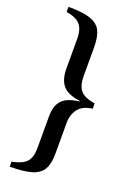

<svg xmlns="http://www.w3.org/2000/svg" viewBox="-174 -852 712 1053"><g transform="rotate(20 181.5 -325.0)"><path d="M30 113Q89 102 113.5 76Q138 50 138 -7V-193Q138 -253 167.5 -285Q197 -317 268 -325V-328Q194 -338 166 -372.5Q138 -407 138 -470V-643Q138 -700 113 -727Q88 -754 33 -762V-792Q118 -792 162.5 -776.5Q207 -761 224 -726.5Q241 -692 241 -630V-463Q241 -408 264 -380.5Q287 -353 349 -343V-312Q293 -306 267 -272.5Q241 -239 241 -190V-9Q241 49 222 81.5Q203 114 158 128Q113 142 30 142Z"/></g></svg>

Font: Taviraj SemiBold
Style: Regular
Weight: 600
Designer: Katatrad Team
Foundry: CadsonDemak
Version: Version 1.001